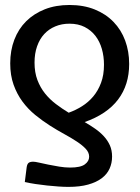

<svg xmlns="http://www.w3.org/2000/svg" viewBox="-20 -743 561 770"><path d="M255.5 -291Q283.5 -301 309 -317Q334.5 -333 354 -356.2Q373.5 -379.5 385.2 -410.8Q397 -442 397 -483.5Q397 -517 388.5 -546.8Q380 -576.5 362.8 -599Q345.5 -621.5 319.5 -634.8Q293.5 -648 258.5 -648Q227.5 -648 201.8 -637.2Q176 -626.5 157.5 -606.5Q139 -586.5 128.8 -557.5Q118.5 -528.5 118.5 -492Q118.5 -452.5 130 -422.2Q141.5 -392 160.5 -368.2Q179.5 -344.5 204.2 -325.8Q229 -307 255.5 -291ZM87 -72.5Q89 -85.5 95 -90Q101 -94.5 113.5 -94.5Q120.5 -94.5 136.8 -90.8Q153 -87 173.8 -82.8Q194.5 -78.5 217.5 -74.8Q240.5 -71 261 -71Q303 -71 320.2 -83.8Q337.5 -96.5 337.5 -114.5Q337.5 -131.5 324 -146Q310.5 -160.5 288.2 -175.2Q266 -190 237.5 -205.5Q209 -221 179.2 -240Q149.5 -259 121 -282.2Q92.5 -305.5 70.2 -335.5Q48 -365.5 34.5 -403.2Q21 -441 21 -489Q21 -540.5 37.5 -583.8Q54 -627 85 -657.8Q116 -688.5 159.8 -705.8Q203.5 -723 258.5 -723Q315.5 -723 360 -705Q404.5 -687 435.2 -655.2Q466 -623.5 482 -580.2Q498 -537 498 -486.5Q498 -402.5 453.5 -343.8Q409 -285 319.5 -253.5Q342 -240.5 362 -226.5Q382 -212.5 397 -196Q412 -179.5 420.8 -159.8Q429.5 -140 429.5 -115Q429.5 -89 419.5 -66.8Q409.5 -44.5 388 -28.2Q366.5 -12 333.5 -2.8Q300.5 6.5 254.5 6.5Q237 6.5 215 5Q193 3.5 169.2 1Q145.5 -1.5 122.2 -5Q99 -8.5 79.5 -13Z"/></svg>

Font: Lato 2
Style: Regular
Weight: 500
Designer: Lukasz Dziedzic with Adam Twardoch and Botio Nikoltchev
Foundry: tyPoland Lukasz Dziedzic
Version: Version 2.015; 2015-08-06; http://www.latofonts.com/